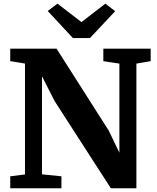

<svg xmlns="http://www.w3.org/2000/svg" viewBox="-20 -1002 836 1022"><path d="M34.5 0V-63.5L113 -73.5V-663.5Q100 -666 86.8 -668.2Q73.5 -670.5 60.5 -672.5Q47.5 -674.5 34.5 -676.5V-743H281L559 -306.5L615.5 -189V-663.5L530 -676.5V-743H782V-676.5L706 -663.5V0H570L271 -463.5L203.5 -596V-74L307 -63.5V0ZM368 -799.5 234 -943.5 286 -982.5 413.5 -884.5 541 -982.5 593 -942.5 459 -799.5Z"/></svg>

Font: Merriweather Light 18pt ExtraBold
Style: Regular
Weight: 800
Version: Version 2.100